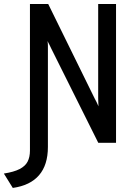

<svg xmlns="http://www.w3.org/2000/svg" viewBox="-60 -720 696 968"><path d="M4.5 227.5 -40.5 155Q10.5 147 39 132.2Q67.5 117.5 79.2 94.8Q91 72 91 39V-700H183L417 -224Q421 -217 427 -205Q433 -193 436.5 -184Q436 -198 435.5 -207.5Q435 -217 435 -224.5V-700H525V0H435.5L200 -472Q195.5 -482 190 -492.8Q184.5 -503.5 179.5 -513Q181.5 -501.5 181.5 -491.2Q181.5 -481 181.5 -472.5V21Q181.5 111.5 137 163.2Q92.5 215 4.5 227.5Z"/></svg>

Font: Overpass Mono Light Medium
Style: Regular
Weight: 500
Monospace: yes
Version: Version 4.000